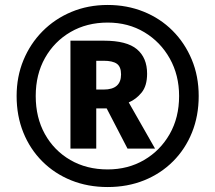

<svg xmlns="http://www.w3.org/2000/svg" viewBox="-20 -837 868 774"><path d="M414 -83Q334 -83 267 -110Q200 -137 150.5 -186.5Q101 -236 74 -303Q47 -370 47 -450Q47 -528 74.5 -594.5Q102 -661 151.5 -711Q201 -761 268 -789Q335 -817 414 -817Q492 -817 559 -790Q626 -763 675.5 -713.5Q725 -664 753 -597Q781 -530 781 -450Q781 -370 754 -303Q727 -236 677.5 -186.5Q628 -137 561 -110Q494 -83 414 -83ZM414 -154Q496 -154 561 -192Q626 -230 664 -296.5Q702 -363 702 -450Q702 -534 664.5 -601Q627 -668 562 -707Q497 -746 414 -746Q330 -746 264.5 -708Q199 -670 161.5 -603.5Q124 -537 124 -450Q124 -363 161 -296.5Q198 -230 263.5 -192Q329 -154 414 -154ZM264 -238V-673H399Q491 -673 532 -638.5Q573 -604 573 -540Q573 -491 551 -464Q529 -437 499 -424L605 -238H494L410 -400H368V-238ZM398 -476Q468 -476 468 -537Q468 -568 451 -580Q434 -592 398 -592H368V-476Z"/></svg>

Font: Noto Sans Kannada UI ExtraBold
Style: Regular
Weight: 800
Designer: Jelle Bosma - Monotype Design Team
Foundry: Monotype Imaging Inc.
Version: Version 2.005; ttfautohint (v1.8.4.7-5d5b)